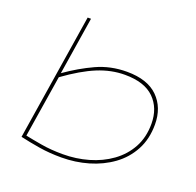

<svg xmlns="http://www.w3.org/2000/svg" viewBox="-130 -878 1047 1025"><g transform="rotate(20 393.5 -365.0)"><path d="M217 -740 165 -412Q243 -467 322.5 -503.5Q402 -540 495 -540Q612 -540 671.5 -481Q731 -422 731 -326Q731 -243 697 -180Q663 -117 605 -75Q547 -33 473.5 -11.5Q400 10 320 10Q253 10 194.5 0.5Q136 -9 84 -21L198 -740ZM490 -521Q413 -521 336 -489.5Q259 -458 162 -388L106 -36Q144 -28 199.5 -18.5Q255 -9 322 -9Q397 -9 467 -29Q537 -49 592.5 -89Q648 -129 680 -187.5Q712 -246 712 -323Q712 -412 657 -466.5Q602 -521 490 -521Z"/></g></svg>

Font: Georama Extra Expanded Thin
Style: Italic
Weight: 100
Width: 8
Italic angle: -9°
Designer: Jean-Baptiste Levee
Foundry: Production Type
Version: Version 1.000